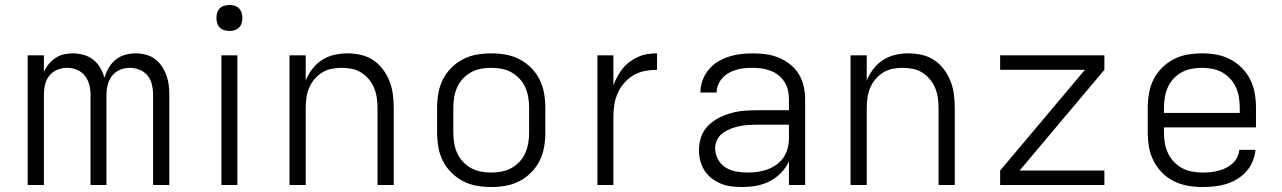

<svg xmlns="http://www.w3.org/2000/svg" viewBox="-20 -742 5140 770"><path d="M91 0V-520H156V-453Q163 -470 175 -484.5Q187 -499 202.5 -509.5Q218 -520 236 -524Q254 -528 273 -528Q294 -528 315.5 -522Q337 -516 354 -502.5Q371 -489 382 -470Q393 -451 399 -430Q405 -451 416 -470Q427 -489 443.5 -502.5Q460 -516 481 -522Q502 -528 524 -528Q544 -528 564 -523Q584 -518 600.5 -506Q617 -494 628.5 -477Q640 -460 647 -441Q654 -422 656.5 -402Q659 -382 659 -362V0H594V-362Q594 -382 589.5 -402Q585 -422 572.5 -438Q560 -454 540.5 -462Q521 -470 501 -470Q480 -470 461 -462Q442 -454 429.5 -438Q417 -422 412 -402Q407 -382 407 -362V0H343V-362Q343 -382 338 -402Q333 -422 320.5 -438Q308 -454 289 -462Q270 -470 249 -470Q229 -470 209.5 -462Q190 -454 177.5 -438Q165 -422 160.5 -402Q156 -382 156 -362V0Z M868 0V-520H932V0ZM900 -618Q889 -618 879 -621Q869 -624 861.5 -631.5Q854 -639 851 -649Q848 -659 848 -670Q848 -681 851 -691Q854 -701 861.5 -708.5Q869 -716 879 -719Q889 -722 900 -722Q911 -722 921 -719Q931 -716 938.5 -708.5Q946 -701 949 -691Q952 -681 952 -670Q952 -659 949 -649Q946 -639 938.5 -631.5Q931 -624 921 -621Q911 -618 900 -618Z M1141 0V-520H1206V-419Q1216 -444 1232.5 -465.5Q1249 -487 1271.5 -501.5Q1294 -516 1320.5 -522Q1347 -528 1373 -528Q1400 -528 1427 -522Q1454 -516 1476.5 -501Q1499 -486 1515.5 -464Q1532 -442 1542 -416.5Q1552 -391 1555.5 -364Q1559 -337 1559 -310V0H1494V-310Q1494 -330 1491 -350.5Q1488 -371 1480 -390Q1472 -409 1459 -424.5Q1446 -440 1428.5 -451Q1411 -462 1390.5 -466Q1370 -470 1350 -470Q1330 -470 1309.5 -466Q1289 -462 1271.5 -451Q1254 -440 1241 -424.5Q1228 -409 1220 -390Q1212 -371 1209 -350.5Q1206 -330 1206 -310V0Z M1950 8Q1921 8 1892 3Q1863 -2 1837 -15.5Q1811 -29 1790 -50Q1769 -71 1756 -97Q1743 -123 1738 -152Q1733 -181 1733 -210V-310Q1733 -339 1738 -368Q1743 -397 1756 -423Q1769 -449 1790 -470Q1811 -491 1837 -504.5Q1863 -518 1892 -523Q1921 -528 1950 -528Q1979 -528 2008 -523Q2037 -518 2063 -504.5Q2089 -491 2110 -470Q2131 -449 2144 -423Q2157 -397 2162 -368Q2167 -339 2167 -310V-210Q2167 -181 2162 -152Q2157 -123 2144 -97Q2131 -71 2110 -50Q2089 -29 2063 -15.5Q2037 -2 2008 3Q1979 8 1950 8ZM1950 -50Q1971 -50 1992 -54Q2013 -58 2031 -68Q2049 -78 2063.5 -93.5Q2078 -109 2086.5 -128Q2095 -147 2098.5 -168Q2102 -189 2102 -210V-310Q2102 -331 2098.5 -352Q2095 -373 2086.5 -392Q2078 -411 2063.5 -426.5Q2049 -442 2031 -452Q2013 -462 1992 -466Q1971 -470 1950 -470Q1929 -470 1908 -466Q1887 -462 1869 -452Q1851 -442 1836.5 -426.5Q1822 -411 1813.5 -392Q1805 -373 1801.5 -352Q1798 -331 1798 -310V-210Q1798 -189 1801.5 -168Q1805 -147 1813.5 -128Q1822 -109 1836.5 -93.5Q1851 -78 1869 -68Q1887 -58 1908 -54Q1929 -50 1950 -50Z M2376 0V-520H2440V-400Q2447 -419 2456.5 -436Q2466 -453 2478 -468Q2490 -483 2506 -494.5Q2522 -506 2539.5 -514Q2557 -522 2576.5 -525Q2596 -528 2615 -528V-462Q2591 -462 2567 -457.5Q2543 -453 2522 -441Q2501 -429 2484.5 -410.5Q2468 -392 2458 -370Q2448 -348 2444 -324Q2440 -300 2440 -276V0Z M2956 8Q2935 8 2913.5 5.5Q2892 3 2872 -5Q2852 -13 2834.5 -26.5Q2817 -40 2805.5 -58Q2794 -76 2788.5 -97Q2783 -118 2783 -140Q2783 -167 2792 -193Q2801 -219 2820 -238Q2839 -257 2863.5 -269.5Q2888 -282 2914 -289Q2940 -296 2967 -298Q2994 -300 3021 -300H3144V-344Q3144 -362 3140 -380Q3136 -398 3126 -413.5Q3116 -429 3101.5 -440.5Q3087 -452 3070 -458.5Q3053 -465 3034.5 -467.5Q3016 -470 2998 -470Q2982 -470 2965.5 -468.5Q2949 -467 2933.5 -462.5Q2918 -458 2903.5 -450Q2889 -442 2878 -430Q2867 -418 2860.5 -403Q2854 -388 2854 -371H2789Q2789 -396 2797.5 -419.5Q2806 -443 2821.5 -462Q2837 -481 2858 -494Q2879 -507 2902 -514.5Q2925 -522 2949.5 -525Q2974 -528 2998 -528Q3025 -528 3051.5 -524.5Q3078 -521 3102.5 -511Q3127 -501 3148 -484.5Q3169 -468 3183 -445.5Q3197 -423 3203 -396.5Q3209 -370 3209 -344V0H3144V-95Q3132 -69 3112 -48.5Q3092 -28 3066.5 -15Q3041 -2 3013 3Q2985 8 2956 8ZM2979 -50Q3000 -50 3020 -53Q3040 -56 3059 -63Q3078 -70 3095 -82.5Q3112 -95 3123 -111.5Q3134 -128 3139 -148.5Q3144 -169 3144 -189V-242H3021Q3002 -242 2984 -241Q2966 -240 2948 -236.5Q2930 -233 2912.5 -226.5Q2895 -220 2880 -209.5Q2865 -199 2856.5 -182Q2848 -165 2848 -147Q2848 -124 2859.5 -103Q2871 -82 2890.5 -70Q2910 -58 2933 -54Q2956 -50 2979 -50Z M3391 0V-520H3456V-419Q3466 -444 3482.5 -465.5Q3499 -487 3521.5 -501.5Q3544 -516 3570.5 -522Q3597 -528 3623 -528Q3650 -528 3677 -522Q3704 -516 3726.5 -501Q3749 -486 3765.5 -464Q3782 -442 3792 -416.5Q3802 -391 3805.5 -364Q3809 -337 3809 -310V0H3744V-310Q3744 -330 3741 -350.5Q3738 -371 3730 -390Q3722 -409 3709 -424.5Q3696 -440 3678.5 -451Q3661 -462 3640.5 -466Q3620 -470 3600 -470Q3580 -470 3559.5 -466Q3539 -462 3521.5 -451Q3504 -440 3491 -424.5Q3478 -409 3470 -390Q3462 -371 3459 -350.5Q3456 -330 3456 -310V0Z M3991 0V-58L4331 -462H3991V-520H4409V-462L4069 -58H4409V0Z M4802 8Q4773 8 4744 3Q4715 -2 4688.5 -15Q4662 -28 4641 -49Q4620 -70 4606.5 -96.5Q4593 -123 4588 -152Q4583 -181 4583 -210V-310Q4583 -339 4588 -368Q4593 -397 4606 -423Q4619 -449 4640 -470Q4661 -491 4687 -504.5Q4713 -518 4742 -523Q4771 -528 4800 -528Q4829 -528 4858 -523Q4887 -518 4913 -504.5Q4939 -491 4960 -470Q4981 -449 4994 -423Q5007 -397 5012 -368Q5017 -339 5017 -310V-231H4648V-210Q4648 -189 4651.5 -168Q4655 -147 4664 -128Q4673 -109 4687.5 -93.5Q4702 -78 4720.5 -68Q4739 -58 4760 -54Q4781 -50 4802 -50Q4818 -50 4834 -51.5Q4850 -53 4865.5 -57Q4881 -61 4895.5 -68Q4910 -75 4922 -85.5Q4934 -96 4941.5 -110.5Q4949 -125 4950 -141H5015Q5013 -117 5003.5 -94.5Q4994 -72 4978 -54Q4962 -36 4941 -23.5Q4920 -11 4897 -4Q4874 3 4850 5.5Q4826 8 4802 8ZM4952 -289V-310Q4952 -331 4948.5 -352Q4945 -373 4936.5 -392Q4928 -411 4913.5 -426.5Q4899 -442 4881 -452Q4863 -462 4842 -466Q4821 -470 4800 -470Q4779 -470 4758 -466Q4737 -462 4719 -452Q4701 -442 4686.5 -426.5Q4672 -411 4663.5 -392Q4655 -373 4651.5 -352Q4648 -331 4648 -310V-289Z"/></svg>

Font: Iosevka Aile Light
Style: Regular
Weight: 300
Designer: Belleve Invis
Foundry: Belleve Invis
Version: Version 27.3.5; ttfautohint (v1.8.4)